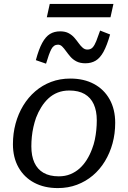

<svg xmlns="http://www.w3.org/2000/svg" viewBox="-20 -948 654 980"><path d="M450 -188Q459 -211 464 -235Q469 -259 471.5 -284Q474 -309 474 -334Q474 -382 458.5 -416Q443 -450 412 -468Q381 -486 334 -486Q301 -486 274.5 -475.5Q248 -465 227.5 -446Q207 -427 191 -401.5Q175 -376 164 -347Q156 -324 150.5 -299.5Q145 -275 142.5 -250Q140 -225 140 -201Q140 -152 155.5 -118Q171 -84 202 -66Q233 -48 280 -48Q313 -48 339.5 -59Q366 -70 386.5 -88.5Q407 -107 423 -132.5Q439 -158 450 -188ZM46 -212Q46 -267 59.5 -317Q73 -367 98.5 -409Q124 -451 160 -482Q196 -513 241 -530Q286 -547 339 -547Q408 -547 459.5 -519.5Q511 -492 539.5 -441Q568 -390 568 -321Q568 -266 554.5 -216.5Q541 -167 515.5 -125Q490 -83 454 -52.5Q418 -22 373 -5Q328 12 275 12Q206 12 154.5 -15.5Q103 -43 74.5 -93.5Q46 -144 46 -212ZM416 -625Q389 -625 370.5 -634.5Q352 -644 339.5 -658.5Q327 -673 317 -687Q307 -701 297.5 -710.5Q288 -720 276 -720Q254 -720 242 -697Q230 -674 215 -623L163 -641Q178 -697 195.5 -729Q213 -761 235 -774.5Q257 -788 287 -788Q313 -788 330.5 -778.5Q348 -769 360 -755Q372 -741 382 -727Q392 -713 402.5 -704Q413 -695 426 -695Q443 -695 453 -706Q463 -717 471.5 -738.5Q480 -760 491 -792L542 -772Q526 -716 508.5 -684Q491 -652 468.5 -638.5Q446 -625 416 -625ZM234 -928H559L544 -860H219Z"/></svg>

Font: Roboto Serif
Style: Italic
Weight: 400
Italic angle: -10°
Designer: Greg Gazdowicz
Foundry: Commercial Type
Version: Version 1.008